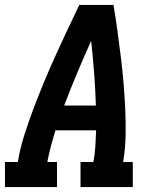

<svg xmlns="http://www.w3.org/2000/svg" viewBox="-24 -755 644 775"><path d="M-4 0V-101H48Q57 -156 74 -209.5Q91 -263 111 -316Q131 -369 153 -422Q175 -475 198.5 -527Q222 -579 246.5 -631Q271 -683 296 -735H434Q443 -683 450 -631Q457 -579 463.5 -527Q470 -475 474.5 -422Q479 -369 481.5 -316Q484 -263 483 -209Q482 -155 473 -101H512V0H301V-101H353Q359 -133 361 -165Q363 -197 364 -229H200Q190 -197 181.5 -165Q173 -133 167 -101H206V0ZM235 -329H363Q361 -395 356 -460Q351 -525 344 -590Q315 -526 287.5 -460.5Q260 -395 235 -329Z"/></svg>

Font: Iosevka Curly Slab ExObl
Style: Bold
Weight: 700
Width: 7
Italic angle: -9°
Monospace: yes
Designer: Belleve Invis
Foundry: Belleve Invis
Version: Version 11.0.0; ttfautohint (v1.8.3)